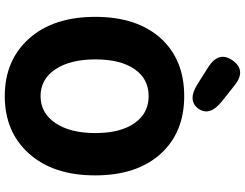

<svg xmlns="http://www.w3.org/2000/svg" viewBox="-134 -906 1053 826"><g transform="rotate(90 393.0 -492.5)"><path d="M146 -659Q238 -758 393 -758Q548 -758 640 -658Q734 -555 734 -375Q734 -195 640.5 -90.5Q547 14 393 14Q239 14 145.5 -90.5Q52 -195 52 -375.5Q52 -556 146 -659ZM277.5 -204Q320 -140 393 -140Q466 -140 509 -204Q552 -268 552 -375.5Q552 -483 509.5 -544Q467 -605 393 -605Q319 -605 277 -544.5Q235 -484 235 -376Q235 -268 277.5 -204ZM447 -819Q412 -771 342 -815L269 -861Q197 -907 240 -967Q283 -1027 349 -973L417 -919Q481 -867 447 -819Z"/></g></svg>

Font: Resource Han Rounded TW Heavy
Style: Regular
Weight: 900
Designer: Cyano Hao (round all glyphs); Ryoko NISHIZUKA 西塚涼子 (kana, bopomofo & ideographs); Paul D. Hunt (Latin, Greek & Cyrillic)
Foundry: Cyano Hao
Version: 0.990